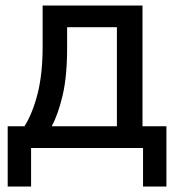

<svg xmlns="http://www.w3.org/2000/svg" viewBox="-20 -538 649 698"><path d="M8 -79H69Q99 -127 117 -198.5Q135 -270 135 -369V-518H498V-79H585V140H500V0H93V140H8ZM405 -79V-439H224V-364Q224 -260 207.5 -190.5Q191 -121 168 -79Z"/></svg>

Font: IBM Plex Sans Text
Style: Regular
Weight: 450
Designer: Mike Abbink, Paul van der Laan, Pieter van Rosmalen
Foundry: Bold Monday
Version: Version 3.005